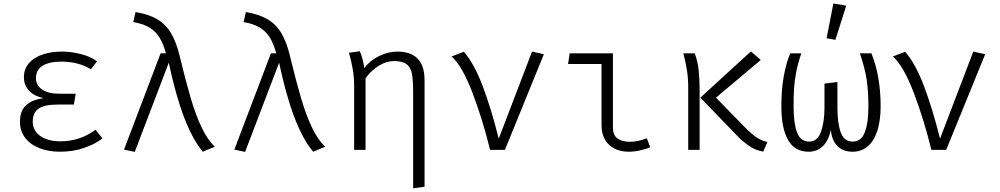

<svg xmlns="http://www.w3.org/2000/svg" viewBox="-20 -836 5578 1071"><path d="M302.6 -252.8Q228.7 -252.8 195.6 -230.3Q162.6 -207.7 162.6 -157.4Q162.6 -124.6 181.3 -99.7Q200 -74.9 234.9 -61.3Q269.7 -47.7 316.9 -47.7Q426.2 -47.7 512.8 -112.3L551.3 -64.1Q511.8 -32.3 449.5 -11Q387.2 10.3 314.4 10.3Q250.8 10.3 200 -9.5Q149.2 -29.2 120.3 -67.2Q91.3 -105.1 91.3 -157.4Q91.3 -217.4 125.1 -248.7Q159 -280 223.6 -288.7Q170.3 -299.5 141.8 -330.5Q113.3 -361.5 113.3 -405.1Q113.3 -451.3 141.5 -483.6Q169.7 -515.9 217.7 -532.1Q265.6 -548.2 324.6 -548.2Q376.4 -548.2 430.5 -534.6Q484.6 -521 521.5 -493.8L486.7 -449.7Q451.3 -471.8 409 -482.1Q366.7 -492.3 322.6 -492.3Q254.4 -492.3 217.4 -469.2Q180.5 -446.2 180.5 -400Q180.5 -360 215.1 -336.7Q249.7 -313.3 308.2 -313.3H402.1L392.3 -252.8Z M905.6 -538.5Q890.8 -592.3 869.7 -626.7Q848.7 -661 813.8 -682.3Q779 -703.6 723.6 -712.8L735.9 -768.7Q809.2 -756.9 856.9 -728.7Q904.6 -700.5 934.1 -651Q963.6 -601.5 982.1 -524.1Q1015.9 -383.6 1043.6 -289.7Q1071.3 -195.9 1104.4 -125.9Q1137.4 -55.9 1178.5 -17.4L1111.3 10.3Q997.4 -125.1 921.5 -486.2L731.8 11.3L671.8 -1.5L875.9 -538.5Z M1521 -538.5Q1506.2 -592.3 1485.1 -626.7Q1464.1 -661 1429.2 -682.3Q1394.4 -703.6 1339 -712.8L1351.3 -768.7Q1424.6 -756.9 1472.3 -728.7Q1520 -700.5 1549.5 -651Q1579 -601.5 1597.4 -524.1Q1631.3 -383.6 1659 -289.7Q1686.7 -195.9 1719.7 -125.9Q1752.8 -55.9 1793.8 -17.4L1726.7 10.3Q1612.8 -125.1 1536.9 -486.2L1347.2 11.3L1287.2 -1.5L1491.3 -538.5Z M2348.2 -389.7V205.6L2284.6 214.4V-321.5Q2284.6 -389.7 2277.7 -425.1Q2270.8 -460.5 2248.2 -477.9Q2225.6 -495.4 2178.5 -495.4Q2146.2 -495.4 2114.9 -480.8Q2083.6 -466.2 2059 -443.8Q2034.4 -421.5 2019 -398.5V0H1955.4V-354.4Q1955.4 -407.2 1947.4 -451.8Q1939.5 -496.4 1926.7 -541.5L1986.7 -550.3Q1994.4 -536.4 2002.3 -505.6Q2010.3 -474.9 2011.8 -455.9Q2044.6 -499.5 2095.4 -523.8Q2146.2 -548.2 2195.4 -548.2Q2348.2 -548.2 2348.2 -389.7Z M2713.8 0Q2672.3 -169.7 2615.1 -319.5Q2557.9 -469.2 2499 -521L2567.7 -547.2Q2625.6 -480.5 2673.3 -353.6Q2721 -226.7 2762.1 -62.6L2947.7 -548.2L3013.8 -533.3L2796.4 0Z M3335.4 -479H3148.7L3157.9 -538.5H3399V-122.6Q3399 -82.1 3424.4 -63.6Q3449.7 -45.1 3493.8 -45.1Q3538.5 -45.1 3588.2 -64.6L3606.7 -15.4Q3590.3 -6.2 3554.1 2.1Q3517.9 10.3 3487.2 10.3Q3441.5 10.3 3407.4 -7.2Q3373.3 -24.6 3354.4 -57.7Q3335.4 -90.8 3335.4 -136.9Z M4168.7 -549.2 4223.6 -501.5 3973.8 -291.3 4135.9 -125.1Q4173.8 -87.2 4200.3 -69.5Q4226.7 -51.8 4260.5 -44.1L4237.9 9.7Q4201 3.6 4172.3 -13.6Q4143.6 -30.8 4109.2 -61L3886.7 -291.3ZM3855.4 -538.5Q3872.8 -491.3 3877.7 -440Q3882.6 -388.7 3882.6 -329.2V0H3819V-346.7Q3819 -397.9 3812.1 -442.8Q3805.1 -487.7 3791.8 -538.5Z M4841 -538.5Q4892.3 -410.3 4892.3 -243.6Q4892.3 -166.2 4874.6 -109Q4856.9 -51.8 4821.8 -20.8Q4786.7 10.3 4735.4 10.3Q4682.6 10.3 4651 -21.5Q4619.5 -53.3 4614.4 -112.8Q4603.6 -54.9 4571.5 -22.3Q4539.5 10.3 4490.3 10.3Q4413.3 10.3 4375.9 -55.1Q4338.5 -120.5 4338.5 -243.6Q4338.5 -338.5 4352.3 -412.8Q4366.2 -487.2 4388.2 -538.5H4449.7Q4430.3 -481 4421 -432.6Q4411.8 -384.1 4409.2 -341.8Q4406.7 -299.5 4406.7 -241Q4406.7 -149.2 4425.9 -97.7Q4445.1 -46.2 4493.3 -46.2Q4540 -46.2 4559.5 -101Q4579 -155.9 4579 -235.4V-369.7L4651.3 -378.5V-233.3Q4651.3 -146.7 4670.3 -96.4Q4689.2 -46.2 4736.4 -46.2Q4784.1 -46.2 4804.1 -98.2Q4824.1 -150.3 4824.1 -241Q4824.1 -323.6 4814.9 -388.5Q4805.6 -453.3 4776.4 -538.5ZM4590.8 -622.6 4628.7 -816.4 4700.5 -804.6 4640 -613.8Z M5175.4 0Q5133.8 -169.7 5076.7 -319.5Q5019.5 -469.2 4960.5 -521L5029.2 -547.2Q5087.2 -480.5 5134.9 -353.6Q5182.6 -226.7 5223.6 -62.6L5409.2 -548.2L5475.4 -533.3L5257.9 0Z"/></svg>

Font: Fira Code Fixed Light
Style: Regular
Weight: 300
Monospace: yes
Designer: Carrois Corporate, Edenspiekermann AG, Nikita Prokopov
Foundry: Carrois Corporate, Edenspiekermann AG, Nikita Prokopov
Version: Version 5.002